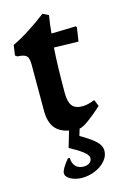

<svg xmlns="http://www.w3.org/2000/svg" viewBox="-121 -604 573 895"><g transform="rotate(-15 166.0 -156.5)"><path d="M293 141Q293 167 274 189Q255 211 224.5 224Q194 237 160 237Q132 237 107.5 225Q83 213 83 194Q83 176 119 132H128Q129 159 143 173.5Q157 188 181 188Q199 188 210 179.5Q221 171 221 157Q221 142 197 124Q173 106 135 86L158 8Q112 -1 90.5 -30Q69 -59 69 -111V-334Q69 -366 58 -376.5Q47 -387 15 -388L5 -395L12 -444Q54 -464 98.5 -493Q143 -522 179 -550L207 -536Q201 -502 196 -450L314 -453L318 -448L308 -381L190 -384Q184 -297 184 -166Q184 -123 199 -104Q214 -85 248 -85Q275 -85 308 -99L321 -67Q286 -35 254.5 -12Q223 11 208 12L198 45Q239 68 266 91Q293 114 293 141Z"/></g></svg>

Font: Alegreya
Style: Bold
Weight: 700
Designer: Juan Pablo del Peral
Foundry: Huerta Tipografica
Version: Version 2.008; ttfautohint (v1.8)